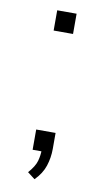

<svg xmlns="http://www.w3.org/2000/svg" viewBox="-73 -526 359 663"><g transform="rotate(10 107.0 -195.0)"><path d="M73 -489H141V-418H73ZM97 99 71 79Q93 54 98.5 34Q104 14 104 -6L122 0H73V-71H141V-15Q141 16 131.5 45Q122 74 97 99Z"/></g></svg>

Font: Muli ExtraLight
Style: Regular
Weight: 250
Designer: Vernon Adams
Foundry: Vernon Adams
Version: Version 2.100; ttfautohint (v1.8.1.43-b0c9)